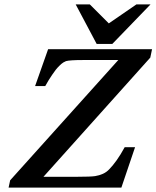

<svg xmlns="http://www.w3.org/2000/svg" viewBox="-20 -850 709 870"><path d="M598 -830H662L489 -651H418L323 -830H387L473 -744ZM26 -33 516 -578H356Q297 -578 279 -573Q274 -571 267 -567Q259 -562 248 -551Q232 -535 217 -512Q201 -489 185 -460H139L198 -627H669L661 -589L177 -49H332Q391 -49 411 -52Q430 -55 446.5 -62.5Q463 -70 475 -83Q490 -98 508 -123Q526 -148 545 -183H592L530 0H19Z"/></svg>

Font: New Athena Unicode
Style: Bold Italic
Weight: 700
Designer: J. Rusten 1997; rev. by R. Hancock 2001, 2002, rev. by D. Mastronarde 2002-2021
Foundry: Society for Classical Studies (formerly American Philological Association)
Version: Version 5.008